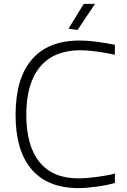

<svg xmlns="http://www.w3.org/2000/svg" viewBox="-20 -958 653 986"><path d="M384 8Q225 8 142.5 -88Q60 -184 60 -368Q60 -556 144 -653Q228 -750 390 -750Q427 -750 477 -743.5Q527 -737 570 -728V-677Q518 -688 472 -694Q426 -700 393 -700Q257 -700 186 -615Q115 -530 115 -369Q115 -209 183 -125.5Q251 -42 383 -42Q401 -42 426.5 -44Q452 -46 478.5 -49.5Q505 -53 529 -57.5Q553 -62 570 -67V-18Q552 -13 527.5 -8Q503 -3 477 0.5Q451 4 426.5 6Q402 8 384 8ZM332 -811 410 -938H468L378 -804Z"/></svg>

Font: Encode Sans Wide
Style: ExtraLight
Weight: 200
Designer: Pablo Impallari, Andres Torresi
Foundry: Pablo Impallari, Andres Torresi
Version: Version 1.000; ttfautohint (v1.00) -l 8 -r 50 -G 200 -x 14 -